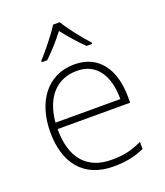

<svg xmlns="http://www.w3.org/2000/svg" viewBox="-142 -859 828 965"><g transform="rotate(-20 272.5 -377.0)"><path d="M292 -764H256C231 -722 175 -654 138 -613V-606H167C204 -640 244 -686 273 -724C303 -686 342 -640 378 -606H408V-613C371 -653 316 -722 292 -764ZM288 -540C136 -540 58 -415 58 -260C58 -100 136 10 299 10C365 10 413 0 465 -23V-61C404 -33 365 -25 300 -25C169 -25 97 -110 98 -263H486V-294C486 -434 423 -540 288 -540ZM288 -505C395 -505 446 -421 446 -297H99C111 -432 182 -505 288 -505Z"/></g></svg>

Font: Noto Sans Telugu ExtraLight
Style: Regular
Weight: 200
Designer: Jelle Bosma - Monotype Design Team
Foundry: Monotype Imaging Inc.
Version: Version 2.005